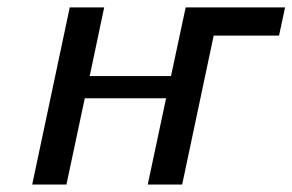

<svg xmlns="http://www.w3.org/2000/svg" viewBox="-20 -492 780 512"><path d="M65.9 0 166 -472.2H257.8L219.2 -289.1H436L475.1 -472.2H740.2L724.1 -397H549.8L465.8 0H374L422.9 -230H206.1L157.2 0Z"/></svg>

Font: CMU Bright
Style: SemiBoldOblique
Weight: 600
Italic angle: -12°
Version: Version 0.7.0